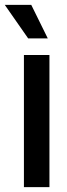

<svg xmlns="http://www.w3.org/2000/svg" viewBox="-48 -773 275 793"><path d="M50.8 0V-545.9H156.2V0ZM68.4 -614.3 -28.3 -752.9H81.1L149.4 -614.3Z"/></svg>

Font: Inter Tight Medium
Style: Regular
Weight: 500
Designer: Rasmus Andersson
Foundry: rsms
Version: Version 3.004; ttfautohint (v1.8.4.7-5d5b)